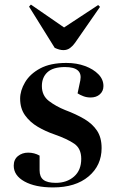

<svg xmlns="http://www.w3.org/2000/svg" viewBox="-20 -805 509 839"><path d="M224 -6Q272 -6 303.5 -33.5Q335 -61 335 -111Q335 -156 304.5 -177Q274 -198 217 -218Q179 -231 145 -251Q111 -271 89.5 -301Q68 -331 68 -374Q68 -409 89.5 -445.5Q111 -482 155.5 -506Q200 -530 270 -530Q315 -530 351.5 -516.5Q388 -503 410 -480.5Q432 -458 432 -429Q432 -407 416.5 -393Q401 -379 376 -379Q359 -379 344.5 -384.5Q330 -390 319 -397L331 -454Q342 -512 264 -512Q212 -512 187.5 -489.5Q163 -467 163 -429Q163 -387 194 -363.5Q225 -340 265 -324Q313 -306 348.5 -285Q384 -264 404 -234Q424 -204 424 -158Q424 -82 367 -34Q310 14 212 14Q134 14 87 -12Q40 -38 40 -81Q40 -108 58.5 -123Q77 -138 103 -138Q130 -138 153 -125V-61Q153 -32 170 -19Q187 -6 224 -6ZM107 -776 115 -785 260 -685 409 -783 417 -775 308 -618Q299 -605 286.5 -595.5Q274 -586 257 -586Q240 -586 219 -596Z"/></svg>

Font: Literata 72pt SemiBold
Style: Italic
Weight: 600
Italic angle: -2°
Designer: Latin by Veronika Burian and Jose Scaglione. Greek by Irene Vlachou. Cyrillic by Vera Evstafieva
Foundry: TypeTogether
Version: Version 3.002